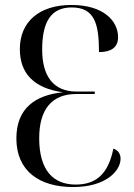

<svg xmlns="http://www.w3.org/2000/svg" viewBox="-20 -744 542 774"><path d="M275 10C408 10 466 -56 466 -104C466 -125 455 -139 437 -145C416 -39 364 0 285 0C194 0 138 -58 138 -187C138 -303 189 -365 287 -365H362V-375H288C197 -375 150 -435 150 -544C150 -655 185 -714 269 -714C362 -714 379 -647 379 -534C427 -534 456 -552 456 -594C456 -660 397 -724 268 -724C139 -724 60 -657 60 -546C60 -448 117 -388 234 -372C123 -361 46 -308 46 -186C46 -55 138 10 275 10Z"/></svg>

Font: Noto Serif Display Condensed
Style: Regular
Weight: 400
Width: 3
Designer: Monotype Design Team
Foundry: Monotype Imaging Inc.
Version: Version 2.009